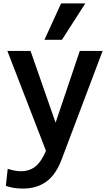

<svg xmlns="http://www.w3.org/2000/svg" viewBox="-20 -848 628 1119"><path d="M14 0ZM578 -551 342 74Q308 168 251.5 209.5Q195 251 114 251Q56 251 14 235L25 136Q69 150 101 150Q151 150 185.5 123Q220 96 248 31L23 -551H158L304 -133L445 -551ZM336 -828H477L341 -616H239Z"/></svg>

Font: MartelSansBold
Style: Bold
Weight: 700
Designer: Dan Reynolds and Mathieu Réguer
Foundry: Dan Reynolds and Mathieu Réguer
Version: Version 1.002; ttfautohint (v1.1) -l 5 -r 5 -G 72 -x 0 -D la